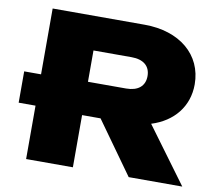

<svg xmlns="http://www.w3.org/2000/svg" viewBox="-81 -846 1068 942"><g transform="rotate(10 452.5 -375.0)"><path d="M23 -266H107V0H340V-260H432L618 0H885L681 -277C790 -311 858 -394 858 -504C858 -652 740 -750 565 -750H107V-422H23ZM340 -426V-582H530C589 -582 623 -554 623 -504C623 -454 589 -426 530 -426Z"/></g></svg>

Font: Bounded ExtBd
Style: Regular
Weight: 800
Designer: Vlad Churkin
Version: Version 3.0